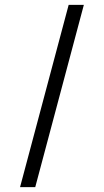

<svg xmlns="http://www.w3.org/2000/svg" viewBox="-20 -770 428 790"><path d="M325 -750 125 0H62.5L262.5 -750Z"/></svg>

Font: Russisch Sans Light
Style: Regular
Weight: 300
Designer: Michael Sharanda (font) & Cristiano Sobral (main changes)
Foundry: Michael Sharanda
Version: Version 2.00;September 8, 2020;FontCreator 13.0.0.2681 64-bi